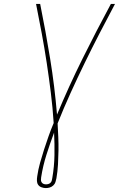

<svg xmlns="http://www.w3.org/2000/svg" viewBox="-20 -755 640 980"><path d="M214 205Q203 205 192 201Q181 197 175 188.5Q169 180 168.5 168.5Q168 157 170 145Q175 110 184.5 76Q194 42 205 8Q216 -26 228 -60Q240 -94 254 -127Q249 -205 239.5 -281.5Q230 -358 218.5 -434Q207 -510 193 -585Q179 -660 164 -735H185Q213 -596 236 -455Q259 -314 271 -170Q331 -314 401 -455Q471 -596 546 -735H567Q527 -660 488 -584.5Q449 -509 412 -433Q375 -357 340 -280Q305 -203 274 -125Q276 -90 277.5 -55.5Q279 -21 278.5 14Q278 49 276 84.5Q274 120 268 155Q266 165 263 174.5Q260 184 252 191.5Q244 199 234 202Q224 205 214 205ZM215 186Q221 186 227.5 184Q234 182 238.5 177Q243 172 244.5 165.5Q246 159 247 153Q257 95 258 37Q259 -21 256 -78Q235 -22 217 35Q199 92 190 150Q189 157 189 163.5Q189 170 192.5 175.5Q196 181 202 183.5Q208 186 215 186Z"/></svg>

Font: Iosevka Curly Slab ThExObl
Style: Regular
Weight: 100
Width: 7
Italic angle: -9°
Monospace: yes
Designer: Belleve Invis
Foundry: Belleve Invis
Version: Version 11.1.0; ttfautohint (v1.8.3)